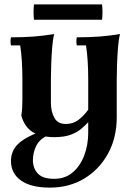

<svg xmlns="http://www.w3.org/2000/svg" viewBox="-20 -630 626 875"><path d="M228 -5Q166 -5 128.5 -28.5Q91 -52 77 -104Q80 -119 81 -139Q82 -159 82 -174V-270Q82 -359 72 -423H30Q26 -442 30 -460Q88 -460 134 -463.5Q180 -467 227 -475Q221 -453 218 -416Q215 -379 213.5 -339.5Q212 -300 212 -270V-162Q212 -122 227.5 -93.5Q243 -65 280 -65Q312 -65 336 -82.5Q360 -100 382 -130V-73Q368 -58 349 -42Q330 -26 301 -15.5Q272 -5 228 -5ZM330 -460Q388 -460 434 -463.5Q480 -467 527 -475Q521 -453 518 -416Q515 -379 513.5 -339.5Q512 -300 512 -270V-95Q512 -2 472 70.5Q432 143 363.5 184Q295 225 207 225Q121 225 75.5 192.5Q30 160 30 104Q30 59 60.5 28Q91 -3 163 -30L198 -13Q160 4 145 35Q130 66 130 100Q130 137 152.5 161Q175 185 227 185Q277 185 311.5 155.5Q346 126 364 78Q382 30 382 -25V-270Q382 -359 372 -423H330Q326 -442 330 -460ZM445 -540H135Q133 -553 133 -575Q133 -597 135 -610H445Q447 -597 447 -575Q447 -553 445 -540Z"/></svg>

Font: Poltawski Nowy
Style: Bold
Weight: 700
Designer: Adam Pótawski, Mateusz Machalski, Borys Kosmynka, Ania Wieluska
Foundry: Capitalics.wtf
Version: Version 1.001;gftools[0.9.25]